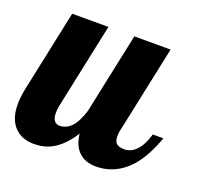

<svg xmlns="http://www.w3.org/2000/svg" viewBox="-103 -605 746 717"><g transform="rotate(20 269.5 -247.0)"><path d="M23.4 -22.5Q-7.8 -53.7 -7.8 -113.8Q-7.8 -142.1 0 -179.2L67.9 -500H211.9L140.1 -160.2Q137.2 -145 137.2 -131.8Q137.2 -90.8 167 -90.8Q194.3 -90.8 216.3 -115.7Q233.9 -136.7 247.1 -179.2L314.9 -500H459L387.2 -160.2Q382.8 -145.5 382.8 -127.9Q382.8 -107.4 392.6 -99.1Q402.3 -90.8 423.8 -90.8Q451.7 -90.8 473.6 -115.7Q493.2 -137.7 504.9 -179.2H546.9Q520 -103 481.9 -58.6Q449.7 -22 409.2 -5.9Q379.4 5.9 346.2 5.9Q303.2 5.9 277.8 -18.1Q252.4 -42 247.1 -88.9Q212.9 -34.2 169.9 -10.7Q139.2 5.9 99.1 5.9Q51.3 5.9 23.4 -22.5Z"/></g></svg>

Font: Pattaya
Style: Regular
Weight: 400
Designer: Pablo Impallari / Thai characters Designed by Thanarat Vachiruckul and Suppakit Chalermlarp
Foundry: Pablo Impallari
Version: Version 2.000